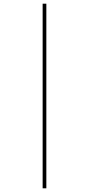

<svg xmlns="http://www.w3.org/2000/svg" viewBox="-20 -780 483 1040"><path d="M211 240V-760H231V240Z"/></svg>

Font: Noto Serif Display Condensed Semi
Style: Regular
Weight: 600
Width: 3
Designer: Monotype Design Team
Foundry: Monotype Imaging Inc.
Version: Version 1.900